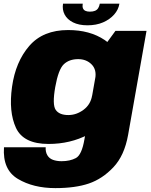

<svg xmlns="http://www.w3.org/2000/svg" viewBox="-42 -756 796 1013"><path d="M250 236.5Q355.5 236.5 426.8 212.2Q498 188 556.2 126.5Q614.5 65 634 -45L731 -593H567L484.5 -480L403.5 -21Q389.5 61.5 358.2 78Q327 94.5 283 94.5Q257 94.5 237.2 87.2Q217.5 80 207.5 62.5Q197.5 45 199 21H-21Q-29 139.5 52.5 188Q134 236.5 250 236.5ZM214 3.5Q328.5 3.5 423 -45.8Q517.5 -95 529 -161L444 -252Q436 -204.5 398.8 -176.8Q361.5 -149 318.5 -149Q271 -149 252 -176.2Q233 -203.5 249.5 -297Q266 -389.5 294.5 -416.8Q323 -444 370.5 -444Q413.5 -444 441 -416.5Q468.5 -389 460.5 -342.5L576 -427Q587.5 -493 509.8 -545.2Q432 -597.5 317.5 -597.5Q185 -597.5 112.5 -513.8Q40 -430 21.5 -298Q3 -166.5 42.2 -81.5Q81.5 3.5 214 3.5ZM419.5 -622.5Q466 -622.5 501.8 -638Q537.5 -653.5 560.2 -679.2Q583 -705 588 -736.5H484.5Q482 -722.5 476 -713Q470 -703.5 459.2 -699Q448.5 -694.5 432 -694.5Q417.5 -694.5 408.2 -699Q399 -703.5 395.5 -712.8Q392 -722 394.5 -736.5H290.5Q285.5 -705 299 -679.2Q312.5 -653.5 343.2 -638Q374 -622.5 419.5 -622.5Z"/></svg>

Font: Anybody Thin Black
Style: Italic
Weight: 900
Italic angle: -10°
Version: Version 1.113;gftools[0.9.25]